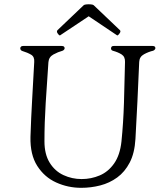

<svg xmlns="http://www.w3.org/2000/svg" viewBox="-20 -890 790 920"><path d="M144 -593Q146 -618 129 -628Q112 -638 86 -646Q80 -648 78 -653.5Q76 -659 78 -663Q81 -668 85 -669Q89 -670 93 -670H273Q277 -670 282 -669Q287 -668 289 -663Q291 -658 288 -653.5Q285 -649 280 -647Q258 -641 236 -629Q214 -617 212 -592Q205 -492 199 -397Q193 -302 193 -213Q193 -151 218 -110.5Q243 -70 284 -51Q325 -32 371 -32Q417 -32 458 -49.5Q499 -67 527 -107Q555 -147 562 -212Q571 -301 574 -397Q577 -493 579 -593Q580 -618 563 -629Q546 -640 520 -647Q514 -649 512.5 -654Q511 -659 513 -663Q515 -668 519 -669Q523 -670 527 -670H709Q713 -670 717.5 -669Q722 -668 724 -663Q726 -658 722.5 -653.5Q719 -649 714 -647Q692 -642 670 -630Q648 -618 647 -593Q643 -497 638.5 -404Q634 -311 629 -224Q625 -156 601.5 -111Q578 -66 541.5 -39.5Q505 -13 460.5 -1.5Q416 10 369 10Q306 10 249.5 -15.5Q193 -41 158.5 -95Q124 -149 126 -234Q129 -326 134 -412.5Q139 -499 144 -593ZM405 -812 267 -720Q261 -722 255.5 -731Q250 -740 256 -746L381 -865Q384 -868 394.5 -869Q405 -870 415.5 -869Q426 -868 429 -865L554 -746Q560 -741 554 -731.5Q548 -722 542 -720Z"/></svg>

Font: Diphylleia
Style: Regular
Weight: 400
Designer: Minha Hyung
Foundry: JAMO
Version: Version 1.000; ttfautohint (v1.8.4.7-5d5b);gftools[0.9.28]